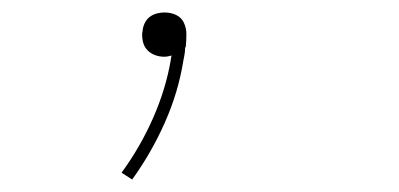

<svg xmlns="http://www.w3.org/2000/svg" viewBox="-20 -83 640 308"><path d="M192 205 175 194Q205 153 225.5 106.5Q246 60 254 13Q254 11 254.5 9.5Q255 8 255 6Q252 7 249 7.5Q246 8 243 8Q236 8 229 5.5Q222 3 217 -2Q212 -7 210 -13.5Q208 -20 208 -28Q208 -30 208.5 -32Q209 -34 209 -36Q210 -42 213 -47.5Q216 -53 221 -56.5Q226 -60 232 -61.5Q238 -63 244 -63Q254 -63 262.5 -59Q271 -55 275 -46.5Q279 -38 279 -28Q279 -18 278 -8Q278 -8 278 -7.5Q278 -7 277 -7Q277 -1 276 4.5Q275 10 274 15Q266 65 244.5 113.5Q223 162 192 205Z"/></svg>

Font: Iosevka Curly Slab ThEx
Style: Italic
Weight: 100
Width: 7
Italic angle: -9°
Monospace: yes
Designer: Belleve Invis
Foundry: Belleve Invis
Version: Version 11.1.0; ttfautohint (v1.8.3)